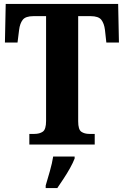

<svg xmlns="http://www.w3.org/2000/svg" viewBox="-20 -734 629 975"><path d="M129 0V-54H155Q181 -54 197.5 -65.5Q214 -77 214 -120V-652H150Q110 -652 95.5 -633.5Q81 -615 77 -582L69 -518H5L9 -714H580L584 -518H520L513 -582Q509 -615 494.5 -633.5Q480 -652 440 -652H377V-118Q377 -76 393 -65Q409 -54 434 -54H461V0ZM212 208Q221 178 233 136Q245 94 250 61H359V71Q351 92 336 119Q321 146 303.5 172.5Q286 199 271 221H212Z"/></svg>

Font: Noto Serif Lao Condensed ExtraBold
Style: Regular
Weight: 800
Width: 3
Designer: Monotype Design Team
Foundry: Monotype Imaging Inc.
Version: Version 2.003; ttfautohint (v1.8.4.7-5d5b)